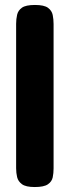

<svg xmlns="http://www.w3.org/2000/svg" viewBox="-20 -605 281 774"><path d="M120 149Q84 149 68.5 137.5Q53 126 49 109Q45 92 45 73V-509Q45 -528 49 -545.5Q53 -563 68.5 -574Q84 -585 121 -585Q158 -585 173.5 -573.5Q189 -562 192.5 -544.5Q196 -527 196 -508V74Q196 93 192.5 110Q189 127 173 138Q157 149 120 149Z"/></svg>

Font: Fredoka SemiCondensed SemiBold
Style: Regular
Weight: 600
Width: 4
Designer: Ben Nathan
Foundry: Milena B. Brandão, Ben Nathan
Version: Version 2.001